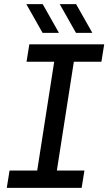

<svg xmlns="http://www.w3.org/2000/svg" viewBox="-20 -916 528 936"><path d="M13 0 26.6 -84.8H161.4L244.2 -615.2H109.4L123 -700H488L474.4 -615.2H340L257.2 -84.8H391.6L378 0ZM350.4 -755.8 271.2 -895.8H351L430.2 -755.8ZM187.6 -755.8 108.4 -895.8H188.2L267.4 -755.8Z"/></svg>

Font: MuseoModerno Thin
Style: Italic
Weight: 100
Italic angle: -9°
Designer: Pablo Cosgaya, Héctor Gatti, Marcela Romero, and the Authors of The MuseoModerno Project.
Foundry: Omnibus-Type Team
Version: Version 1.003